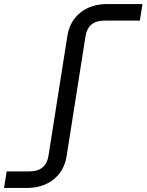

<svg xmlns="http://www.w3.org/2000/svg" viewBox="-67 -750 725 950"><path d="M-47 180 -34 98H79Q161 98 173 20L266 -570Q277 -644 330 -687Q383 -730 464 -730H638L625 -648H450Q368 -648 356 -570L263 20Q252 94 199 137Q146 180 65 180Z"/></svg>

Font: NKDuy Mono
Style: Italic
Weight: 400
Italic angle: -9°
Monospace: yes
Designer: NKDuy
Foundry: NKDuy
Version: Version 2.251; ttfautohint (v1.8.4.7-5d5b)